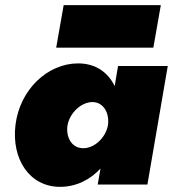

<svg xmlns="http://www.w3.org/2000/svg" viewBox="-20 -716 671 745"><path d="M198 -531H575L604 -696H227ZM40 -231C24 -98 95 9 213 9C275 9 329 -18 370 -62L359 0H552L631 -460H438L425 -382C399 -435 352 -470 283 -470C165 -470 57 -369 40 -231ZM242 -230C250 -276 294 -321 341 -320C383 -318 405 -276 399 -231C391 -182 345 -139 301 -141C256 -142 235 -187 242 -230Z"/></svg>

Font: Jost* Black
Style: Italic
Weight: 900
Italic angle: -10°
Version: Version 3.7